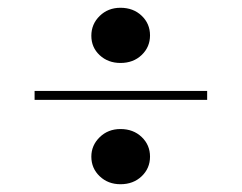

<svg xmlns="http://www.w3.org/2000/svg" viewBox="-20 -552 622 494"><path d="M290 -390Q258 -390 236.5 -410Q215 -430 215 -460Q215 -490 236.5 -511Q258 -532 290 -532Q323 -532 344.5 -511.5Q366 -491 366 -461Q366 -431 344.5 -410.5Q323 -390 290 -390ZM69 -295V-318H513V-295ZM290 -78Q258 -78 236.5 -98.5Q215 -119 215 -149Q215 -178 236.5 -199Q258 -220 290 -220Q323 -220 344.5 -199.5Q366 -179 366 -149Q366 -119 344.5 -98.5Q323 -78 290 -78Z"/></svg>

Font: Literata 72pt ExtraBold
Style: Regular
Weight: 800
Designer: Latin by Veronika Burian and Jose Scaglione. Greek by Irene Vlachou. Cyrillic by Vera Evstafieva.
Foundry: TypeTogether
Version: Version 3.002